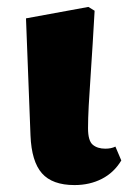

<svg xmlns="http://www.w3.org/2000/svg" viewBox="-20 -518 370 554"><path d="M195 16Q131 16 101 -18Q71 -52 68 -127L55 -465L235 -498L253 -487Q247 -381 242.5 -316Q238 -251 236 -213Q234 -175 234 -148Q234 -112 247.5 -100.5Q261 -89 284 -89Q301 -89 313 -95L330 -55Q309 -20 274 -2Q239 16 195 16Z"/></svg>

Font: Source Serif 4 Black
Style: Regular
Weight: 900
Designer: Frank Grießhammer
Foundry: Adobe
Version: Version 4.005;hotconv 1.1.0;makeotfexe 2.6.0